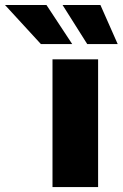

<svg xmlns="http://www.w3.org/2000/svg" viewBox="-168 -755 495 775"><path d="M43.9 0H228V-515.6H43.9ZM184.1 -577.1H307.1L237.3 -734.9H84.5ZM-2.9 -577.1H123.5L19.5 -734.9H-147.9Z"/></svg>

Font: Raveo Display Display ExtraBold
Style: Regular
Weight: 800
Designer: Jakub Foglar, Rasmus Andersson (Inter)
Foundry: Jakubfoglar.com
Version: Version 1.100;Glyphs 3.2.3 (3260)